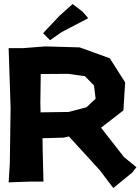

<svg xmlns="http://www.w3.org/2000/svg" viewBox="-20 -901 705 964"><path d="M344.7 -880.9 278.3 -821.3 196.3 -734.4 231.4 -699.2 290 -740.2 422.9 -809.6 395.5 -841.8ZM182.6 -385.7 184.6 -529.3 321.3 -530.3 406.2 -518.6 452.1 -471.7 460 -405.3 414.1 -362.3 325.2 -338.9 183.6 -336.9ZM23.4 -659.2 33.2 -358.4 29.3 -81.1 23.4 14.6 130.9 10.7H198.2L194.3 -147.5L193.4 -207L299.8 -210L326.2 -215.8L481.4 -45.9L548.8 43L643.6 -34.2L665 -61.5L602.5 -112.3L487.3 -259.8L599.6 -346.7L608.4 -487.3L531.2 -608.4L379.9 -663.1L207 -668L93.8 -659.2Z"/></svg>

Font: MaokenAssortedSans-TC
Style: Regular
Weight: 500
Version: Version 0.83